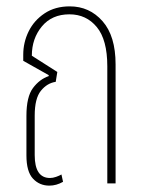

<svg xmlns="http://www.w3.org/2000/svg" viewBox="-20 -576 447 603"><path d="M135 7Q104 7 83.5 -15Q63 -37 63 -88V-212Q63 -272 83.5 -299.5Q104 -327 133 -337V-340L53 -385V-404Q53 -443 70 -477.5Q87 -512 120 -534Q153 -556 199 -556Q261 -556 302 -509.5Q343 -463 343 -374V0H317V-368Q317 -451 284 -491Q251 -531 198 -531Q143 -531 111.5 -493Q80 -455 80 -401L160 -350L155 -319Q128 -315 108.5 -291Q89 -267 89 -213V-89Q89 -17 137 -17Q146 -17 156 -20.5Q166 -24 173 -28L178 -5Q157 7 135 7Z"/></svg>

Font: Noto Sans Thai ExtCond Thin
Style: Regular
Weight: 100
Width: 2
Designer: Monotype Design Team
Foundry: Monotype Imaging Inc.
Version: Version 2.002; ttfautohint (v1.8.4.7-5d5b)